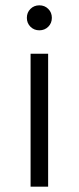

<svg xmlns="http://www.w3.org/2000/svg" viewBox="-20 -702 296 722"><path d="M95 -500H161V0H95ZM128 -588Q108 -588 94.5 -601.5Q81 -615 81 -635Q81 -655 94.5 -668.5Q108 -682 128 -682Q148 -682 161.5 -668.5Q175 -655 175 -635Q175 -615 161.5 -601.5Q148 -588 128 -588Z"/></svg>

Font: PT Root UI Web
Style: Regular
Weight: 400
Designer: Vitaly Kuzmin
Foundry: ParaType Ltd.
Version: Version 1.000W